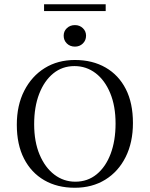

<svg xmlns="http://www.w3.org/2000/svg" viewBox="-20 -861 696 892"><path d="M327.4 11.3Q246 11.3 185.5 -23.8Q125 -58.9 91.5 -124.2Q58.1 -189.5 58.1 -281.5Q58.1 -371.8 92.7 -439.5Q127.4 -507.3 187.9 -544.8Q248.4 -582.3 328.2 -582.3Q409.7 -582.3 470.6 -547.2Q531.5 -512.1 564.5 -447.2Q597.6 -382.3 597.6 -289.5Q597.6 -199.2 563.7 -131.5Q529.8 -63.7 469 -26.2Q408.1 11.3 327.4 11.3ZM329.8 -16.9Q387.1 -16.9 429 -51.2Q471 -85.5 494 -146.4Q516.9 -207.3 516.9 -287.1Q516.9 -368.5 491.9 -428.6Q466.9 -488.7 423.8 -521.4Q380.6 -554 325.8 -554Q269.4 -554 227.4 -519.8Q185.5 -485.5 162.1 -425Q138.7 -364.5 138.7 -283.9Q138.7 -202.4 164.1 -142.3Q189.5 -82.3 232.7 -49.6Q275.8 -16.9 329.8 -16.9ZM328.2 -644.4Q305.6 -644.4 290.7 -658.9Q275.8 -673.4 275.8 -695.2Q275.8 -716.1 290.7 -730.2Q305.6 -744.4 328.2 -744.4Q350 -744.4 364.9 -730.2Q379.8 -716.1 379.8 -695.2Q379.8 -673.4 364.9 -658.9Q350 -644.4 328.2 -644.4ZM184.7 -809.7V-841.1H471V-809.7Z"/></svg>

Font: Playfair 5pt SemiExpanded Light Light
Style: Regular
Weight: 300
Version: Version 2.203